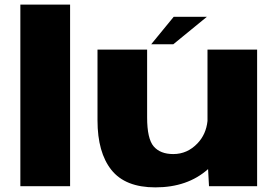

<svg xmlns="http://www.w3.org/2000/svg" viewBox="-20 -805 1198 830"><path d="M68 0V-785H283V0Z M883.5 0 879.5 -74Q791 5 651.5 5Q521.5 5 461.5 -70.5Q401.5 -146 401.5 -284.5V-590.5H616V-297.5Q616 -205 644.5 -172Q673 -139 729 -139Q790 -139 834 -185.5Q871 -224.5 877 -282V-590.5H1091.5V0ZM633.5 -613.5 731 -732.5H874.5L729 -613.5Z"/></svg>

Font: Anybody ExtraExpanded ExtraBold
Style: Regular
Weight: 800
Width: 8
Designer: Tyler Finck
Foundry: Etcetera Type Company
Version: Version 1.010; ttfautohint (v1.8.3) -l 8 -r 50 -G 200 -x 14 